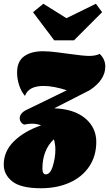

<svg xmlns="http://www.w3.org/2000/svg" viewBox="-55 -803 581 1023"><path d="M424 -323 234 -226Q340 -222 399 -172.5Q458 -123 458 -47Q458 28 420.5 84Q383 140 316 170Q249 200 163 200Q57 200 11 164Q-35 128 -35 74Q-35 3 19.5 -50.5Q74 -104 164 -135Q141 -144 114 -144Q98 -144 73 -139Q62 -144 56 -153Q50 -162 50 -173Q50 -185 58.5 -196.5Q67 -208 85 -217L301 -322Q230 -345 177 -345Q97 -345 78 -292Q58 -315 47 -349Q36 -383 36 -416Q36 -476 73.5 -503Q111 -530 174 -530Q207 -530 252 -524Q297 -518 305 -517Q391 -505 419 -505Q455 -505 476 -516Q506 -488 506 -448Q506 -378 424 -323ZM240 -5Q240 -34 232 -61Q171 -3 171 95Q171 126 189 126Q213 126 226.5 81.5Q240 37 240 -5ZM456 -783 489 -738 339 -588H234L121 -738L176 -783L299 -706Z"/></svg>

Font: Sansita Black Italic
Style: Regular
Weight: 900
Italic angle: -11°
Designer: Pablo Cosgaya
Foundry: Omnibus-Type
Version: Version 1.006